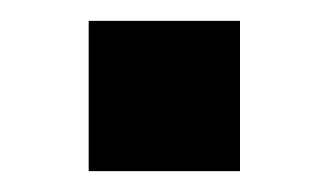

<svg xmlns="http://www.w3.org/2000/svg" viewBox="-20 -164 315 184"><path d="M65 0V-144H210V0Z"/></svg>

Font: Instrument Sans SemiBold
Style: Regular
Weight: 600
Designer: Rodrigo Fuenzalida
Foundry: fragTYPE
Version: Version 1.000;gftools[0.9.28]